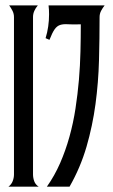

<svg xmlns="http://www.w3.org/2000/svg" viewBox="-20 -704 425 724"><path d="M32.7 -639.6Q32.7 -652.3 27.1 -663.3Q21.5 -674.3 14.6 -683.6H122.6Q114.7 -674.3 109.6 -663.3Q104.5 -652.3 104.5 -639.6V-46.4Q104.5 -33.2 109.1 -20.5Q113.8 -7.8 126 0H11.7Q22.9 -8.3 27.8 -20.8Q32.7 -33.2 32.7 -46.4ZM156.7 0Q186 -41.5 206.8 -89.1Q227.5 -136.7 241.9 -188.5Q256.3 -240.2 264.6 -294.4Q272.9 -348.6 277.6 -402.8Q282.2 -457 283.4 -510Q284.7 -563 284.7 -612.3Q254.9 -611.3 236.8 -612.5Q218.8 -613.8 206.8 -609.9Q194.8 -606 186 -593.5Q177.2 -581.1 166.5 -553.7L151.9 -560.1Q165 -602.5 165 -649.9Q165 -658.2 164.6 -666.7Q164.1 -675.3 163.1 -683.6H374.5Q367.2 -674.3 361.3 -663.3Q355.5 -652.3 355.5 -639.6Q355.5 -559.6 353.3 -476.6Q351.1 -393.6 340.1 -311.5Q329.1 -229.5 306.2 -150.6Q283.2 -71.8 242.2 0Z"/></svg>

Font: XAYAX
Style: Regular
Weight: 400
Designer: Peter Wiegel
Foundry: Peter Wiegel
Version: Version 1.000 2009 initial release